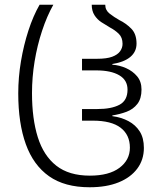

<svg xmlns="http://www.w3.org/2000/svg" viewBox="-20 -780 684 810"><path d="M358 10Q253 10 187 -36.5Q121 -83 89 -171.5Q57 -260 57 -386Q57 -454 68.5 -522Q80 -590 100 -651.5Q120 -713 147 -760H205Q178 -712 157.5 -650Q137 -588 126 -521Q115 -454 115 -387Q115 -279 139.5 -201Q164 -123 217.5 -81Q271 -39 359 -39Q440 -39 484 -72Q528 -105 528 -157Q528 -211 489 -241Q450 -271 371 -271H326V-320H391Q450 -320 484 -338Q518 -356 518 -402Q518 -442 483 -462.5Q448 -483 386 -483H326V-532H389Q430 -532 453 -540.5Q476 -549 486.5 -563.5Q497 -578 497 -595Q497 -622 481 -637.5Q465 -653 444 -664Q425 -675 407.5 -686.5Q390 -698 378.5 -716Q367 -734 367 -760H424Q424 -737 442.5 -722.5Q461 -708 484 -695Q511 -682 533.5 -659.5Q556 -637 556 -596Q556 -562 530 -540Q504 -518 454 -510V-507Q484 -505 512 -492.5Q540 -480 558.5 -458Q577 -436 577 -402Q577 -364 559.5 -341.5Q542 -319 514 -308.5Q486 -298 454 -293V-290Q492 -285 522 -269Q552 -253 569.5 -225.5Q587 -198 587 -156Q587 -106 559 -68.5Q531 -31 480 -10.5Q429 10 358 10Z"/></svg>

Font: Noto Sans Georgian Light
Style: Regular
Weight: 300
Version: Version 2.002